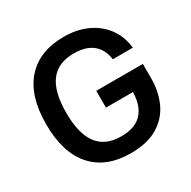

<svg xmlns="http://www.w3.org/2000/svg" viewBox="-162 -873 1031 1038"><g transform="rotate(-30 354.0 -353.5)"><path d="M541 -271H372V-376H663V-285Q663 -205 633 -138Q603 -71 537.5 -30.5Q472 10 366 10Q213 10 130 -83.5Q47 -177 47 -354Q47 -531 130 -624Q213 -717 366 -717Q446 -717 509.5 -688Q573 -659 612.5 -605.5Q652 -552 660 -479H535Q526 -544 484 -578Q442 -612 366 -612Q269 -612 220.5 -548.5Q172 -485 172 -354Q172 -223 220.5 -159Q269 -95 366 -95Q409 -95 439 -105Q469 -115 488.5 -133Q508 -151 519.5 -174Q531 -197 535.5 -222Q540 -247 541 -271Z"/></g></svg>

Font: Asta Sans
Style: Bold
Weight: 700
Designer: 42dot
Version: Version 1.000